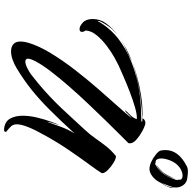

<svg xmlns="http://www.w3.org/2000/svg" viewBox="-20 -880 939 939"><g transform="rotate(90 449.5 -410.5)"><path d="M610 39Q574 35 560 9.5Q546 -16 546 -51Q546 -86 555 -123Q564 -160 575 -190Q586 -220 592 -232Q582 -199 578.5 -187Q575 -175 576 -172Q587 -204 601 -241Q615 -278 633 -306Q568 -235 517.5 -184.5Q467 -134 419 -95.5Q371 -57 313 -22Q293 -10 271.5 -2.5Q250 5 231 5Q210 5 196.5 -6Q183 -17 183 -42Q183 -58 189 -79Q204 -130 239.5 -188.5Q275 -247 321 -306.5Q367 -366 414 -420Q461 -474 500 -517.5Q539 -561 559 -586Q538 -569 533 -562Q528 -555 518 -553Q531 -567 543.5 -579Q556 -591 563 -610Q543 -612 507.5 -602Q472 -592 431.5 -576.5Q391 -561 355.5 -545.5Q320 -530 300 -521Q289 -516 262 -501Q235 -486 205 -463.5Q175 -441 153 -414.5Q131 -388 129 -360Q136 -350 136 -342Q136 -330 122 -330Q108 -330 90.5 -346Q73 -362 73 -394Q73 -431 94.5 -460Q116 -489 147 -513Q126 -495 111.5 -475.5Q97 -456 87 -436Q84 -431 82.5 -422.5Q81 -414 84 -420Q98 -448 130.5 -484Q163 -520 220 -553.5Q277 -587 361 -609Q445 -631 562 -632Q576 -632 576 -634Q576 -636 570.5 -637Q565 -638 559 -637Q559 -642 565.5 -647Q572 -652 581 -652Q586 -652 589 -651Q601 -648 623 -636Q645 -624 663 -608Q681 -592 681 -576Q681 -574 680.5 -572Q680 -570 679 -568Q666 -555 636.5 -525.5Q607 -496 567.5 -455.5Q528 -415 484.5 -369Q441 -323 400.5 -276.5Q360 -230 328 -188Q296 -146 280 -115Q267 -90 267 -78Q267 -65 281 -65Q295 -65 315 -75.5Q335 -86 344 -93Q388 -127 420.5 -156Q453 -185 481.5 -213.5Q510 -242 541 -276Q572 -310 614 -355Q639 -382 657 -408Q675 -434 694.5 -459Q714 -484 743 -508Q755 -509 775 -497Q795 -485 811.5 -468.5Q828 -452 827 -439Q815 -419 784 -377Q753 -335 715.5 -280Q678 -225 645 -166Q614 -111 601 -77.5Q588 -44 588 -24Q588 -6 597 4Q606 14 619 24Q625 27 625 32Q625 40 610 39ZM280 -587Q310 -599 353.5 -611Q397 -623 444.5 -630.5Q492 -638 533 -638Q540 -638 546.5 -638Q553 -638 559 -637Q475 -633 405.5 -620Q336 -607 280 -587ZM160 -523Q210 -558 280 -587L273 -583Q248 -569 217.5 -555.5Q187 -542 160 -523ZM147 -513 148 -514H149L150 -515H151L152 -516L153 -517Q154 -518 155 -518Q155 -519 156 -519Q156 -520 156.5 -520Q157 -520 157 -520Q157 -520 158 -521L157 -520L156 -519L155 -518Q154 -518 153 -517Q153 -517 153 -517Q152 -516 152 -516Q151 -516 151 -515Q150 -515 150 -515Q150 -515 149 -514Q149 -514 148.5 -513.5Q148 -513 148 -514Q148 -513 147 -513ZM806 -672Q799 -672 788.5 -674.5Q778 -677 767 -683Q754 -689 736 -703Q718 -717 716 -728Q715 -734 714.5 -739.5Q714 -745 714 -751Q714 -814 792 -854Q803 -860 818 -860Q832 -860 850 -857Q872 -855 884.5 -838.5Q897 -822 897 -802Q897 -798 896.5 -794.5Q896 -791 895 -787Q893 -778 886 -760Q879 -742 875 -732Q877 -735 883 -745Q889 -755 892 -763Q893 -768 895.5 -779Q898 -790 899 -793Q900 -776 893 -760.5Q886 -745 879 -735Q872 -725 872 -723Q861 -701 842.5 -686.5Q824 -672 806 -672ZM775 -701Q775 -699 785 -701Q800 -709 815.5 -724Q831 -739 841 -758Q846 -768 853.5 -785Q861 -802 861 -813L857 -802Q859 -807 859 -811Q859 -815 859 -819Q859 -834 838 -834Q828 -834 814 -828Q800 -822 788 -810Q772 -793 763.5 -770Q755 -747 755 -729Q755 -716 760.5 -708Q766 -700 776 -703Q775 -702 775 -701ZM783 -704Q791 -709 806.5 -722Q822 -735 829 -747Q837 -759 844.5 -776Q852 -793 856 -800Q851 -787 846.5 -775Q842 -763 836 -752Q826 -736 811.5 -723Q797 -710 783 -704Z"/></g></svg>

Font: Smooch
Style: Regular
Weight: 400
Designer: Robert E. Leuschke
Foundry: Robert E. Leuschke
Version: Version 1.010; ttfautohint (v1.8.3)